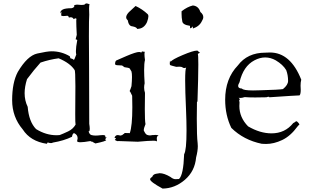

<svg xmlns="http://www.w3.org/2000/svg" viewBox="-20 -826 1832 1123"><path d="M254 15 259 7Q270 11 278 11Q285 11 289 8Q354 -3 401 -26Q405 -47 413 -47Q417 -47 425.5 -39Q434 -31 434 -16L431 -1Q431 6 451 6Q469 6 509 -1Q515 4 517 4L516 -1Q519 4 538 13Q601 0 601 -7Q601 -9 594 -10L605 -25Q601 -22 599 -22Q596 -22 596 -27V-30Q596 -36 581 -36L566 -35Q551 -33 539 -33Q527 -33 515 -36Q503 -39 498 -59L500 -58Q505 -58 505 -72Q505 -83 502 -102L501 -433L500 -614Q500 -720 502 -740L501 -776Q501 -800 505 -800Q493 -806 486 -806Q480 -806 477 -801.5Q474 -797 457 -797Q446 -797 430 -799Q413 -797 413 -794L415 -793V-792Q415 -782 399 -778Q361 -778 346.5 -770Q332 -762 332 -747L339 -758L338 -737Q338 -732 351 -732L367 -733L372 -734Q381 -734 383 -723Q389 -725 394 -725Q406 -725 411 -714Q419 -719 423 -719Q427 -719 427 -713L426 -706Q426 -676 429 -622Q425 -610 422 -595L423 -596Q426 -596 432 -592Q424 -550 424 -527Q424 -514 426 -507Q416 -479 410 -470Q412 -472 412 -474Q412 -480 392 -485L388 -497Q339 -526 282 -526Q256 -526 198 -513Q140 -500 84 -405Q51 -343 51 -240Q51 -142 113 -69Q158 1 254 15ZM311 -35Q249 -35 191 -71Q149 -114 142 -201Q124 -238 124 -281Q124 -319 138 -363Q178 -417 217 -460Q270 -478 323 -485Q390 -457 416 -417Q421 -414 421 -322L420 -158Q420 -105 422 -97Q407 -71 378.5 -57.5Q350 -44 329 -36Z M786 3Q851 -3 877 -3Q891 -3 893 -1Q895 1 896 1Q898 1 898 -5L897 -16Q897 -30 908 -35Q896 -37 890 -37L877 -36H871Q863 -34 856 -34Q850 -34 841 -37Q832 -40 824 -57Q821 -59 821 -65Q821 -76 831 -100Q827 -119 827 -188L828 -283Q823 -298 823 -314Q823 -326 826 -339Q823 -385 823 -416Q823 -457 828 -475Q825 -496 825 -508Q825 -518 827 -523Q811 -524 811 -526L806 -518Q802 -522 794 -522Q775 -522 719 -498Q663 -474 659.5 -472Q656 -470 654 -461L653 -454Q653 -450 655.5 -447Q658 -444 694 -443L708 -433Q734 -429 734 -428H735Q738 -428 749 -408Q752 -397 752 -376Q752 -354 749 -322Q742 -300 738 -293Q741 -293 753 -266L754 -199Q754 -89 739 -47Q738 -48 709 -48Q707 -43 699 -40Q697 -35 684 -33Q674 -36 668 -36Q661 -36 656 -31Q651 -26 650 -19H652Q658 -19 658 -17Q658 -14 652 -9V-8Q652 -6 667 0H666Q666 -1 674 -1Q698 -1 786 3ZM782 -657Q822 -657 840 -697Q848 -719 848 -731Q848 -739 844 -743Q812 -773 773 -791L734 -755Q718 -738 718 -725Q718 -715 727 -708Q733 -673 754 -672Q780 -667 782 -657Z M931 277Q1003 276 1061.5 225.5Q1120 175 1127 95Q1137 57 1137 29Q1137 19 1136 11Q1131 -29 1131 -131L1132 -229L1136 -235L1135 -232Q1140 -379 1140 -449Q1140 -503 1137 -511Q1150 -517 1150 -518Q1150 -519 1147 -519.5Q1144 -520 1137 -529L1132 -530Q1110 -530 1048.5 -504Q987 -478 977 -464L976 -471Q973 -471 973 -453Q973 -447 976 -445Q979 -443 1011 -435L1028 -436Q1042 -436 1047 -432Q1052 -428 1058 -428Q1063 -428 1069 -431Q1063 -422 1063 -355Q1063 -295 1068 -186Q1071 -115 1071 -63Q1071 53 1057 76Q1053 197 1027 221L1006 222Q993 222 977 209Q940 187 914 187Q909 187 892 190.5Q875 194 870 209Q858 215 858 223Q858 230 876 243.5Q894 257 931 277ZM1108 -659Q1147 -672 1161 -703Q1169 -715 1169 -726Q1169 -742 1152 -756Q1141 -791 1108 -794Q1075 -786 1042 -760V-744Q1042 -722 1046 -703Q1047 -681 1091 -675L1092 -660Q1108 -666 1109 -674Z M1536 16Q1582 16 1630.5 -7Q1679 -30 1720 -86Q1725 -93 1730 -96L1731 -98Q1731 -101 1724 -109Q1717 -117 1713 -117Q1711 -117 1708 -114Q1705 -111 1695 -106Q1647 -46 1568 -46Q1501 -46 1431 -87Q1380 -139 1380 -206L1381 -227Q1379 -234 1379 -238Q1379 -243 1383 -243Q1381 -251 1376 -254L1385 -253Q1396 -253 1411 -258Q1434 -256 1472 -256L1538 -257Q1547 -260 1551 -260Q1555 -260 1555 -258V-257Q1716 -268 1731 -268H1732Q1739 -275 1739 -301L1738 -325Q1738 -345 1742 -360Q1679 -519 1559 -519L1532 -518Q1427 -518 1371 -443Q1297 -366 1297 -243Q1297 -152 1333 -78Q1405 -7 1511 15ZM1460 -297Q1403 -297 1395 -308Q1373 -309 1373 -323Q1373 -332 1381 -345Q1403 -439 1468 -473Q1500 -490 1531 -490Q1563 -490 1593 -473Q1635 -448 1654 -416Q1665 -387 1665 -353Q1665 -329 1635 -305Q1614 -301 1503 -298Z"/></svg>

Font: Xiaobo Songti 小帛宋体
Style: Regular
Weight: 400
Version: Version 1.501;March 17, 2024;FontCreator 14.0.0.2814 64-bit